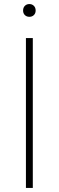

<svg xmlns="http://www.w3.org/2000/svg" viewBox="-20 -928 290 948"><path d="M108 0V-740H142V0ZM125 -845Q111.5 -845 102.8 -853.5Q94 -862 94 -876Q94 -890.5 102.8 -899.2Q111.5 -908 125 -908Q138.5 -908 147.2 -899.2Q156 -890.5 156 -876Q156 -862 147.2 -853.5Q138.5 -845 125 -845Z"/></svg>

Font: Encode Sans SC Expanded Thin
Style: Regular
Weight: 250
Width: 7
Designer: Multiple Designers
Foundry: Impallari Type
Version: Version 3.002